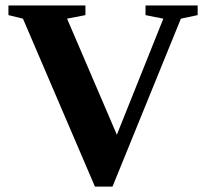

<svg xmlns="http://www.w3.org/2000/svg" viewBox="-20 -675 762 710"><path d="M710.9 -654.8V-619.1L648.9 -606L396 15.1H331.1L64.9 -606L11.2 -619.1V-654.8H295.9V-619.1L228 -606L412.1 -176.8L584 -606L518.1 -619.1V-654.8Z"/></svg>

Font: Tinos
Style: Bold
Weight: 700
Designer: Steve Matteson
Foundry: Monotype Imaging Inc.
Version: Version 1.23